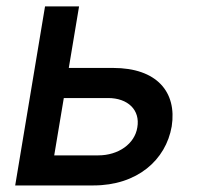

<svg xmlns="http://www.w3.org/2000/svg" viewBox="-20 -565 606 585"><path d="M26.3 0H264.6C398.1 0 485.4 -77.4 503.2 -180C519.5 -284.8 457.7 -358 324.6 -358H189.6L220.9 -545.5H117.2ZM145.2 -91.6 174.4 -266.3H309.3C369.7 -266.3 407.7 -229.8 398.4 -176.8C390.6 -126.8 340.9 -91.6 279.5 -91.6Z"/></svg>

Font: Margiela Sans Medium
Style: Italic
Weight: 500
Italic angle: -9.39999°
Designer: Stefan Endress, Andreas Faust
Version: Version 1.100;FEAKit 1.0